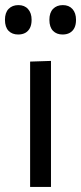

<svg xmlns="http://www.w3.org/2000/svg" viewBox="-32 -740 321 760"><path d="M87.2 0Q87.2 -55.3 87.2 -106.4Q87.2 -157.6 87.2 -218.8V-268.8Q87.2 -313.3 87.2 -351.1Q87.2 -389 87.2 -424.2Q87.2 -459.5 87.2 -496.2L169.8 -498.9Q169.8 -462.1 169.8 -426.4Q169.8 -390.7 169.8 -352.4Q169.8 -314.1 169.8 -268.8V-218.8Q169.8 -157.6 169.8 -106.4Q169.8 -55.3 169.8 0ZM215.7 -603.4Q192.1 -603.4 177.8 -618Q163.5 -632.7 163.5 -661.6Q163.5 -689.8 178 -704.8Q192.6 -719.8 216.7 -719.8Q241 -719.8 255 -704.1Q268.9 -688.4 268.9 -661.6Q268.9 -642.2 262.5 -629.4Q256 -616.6 244.1 -610Q232.3 -603.4 215.7 -603.4ZM39.8 -603.4Q16.2 -603.4 1.9 -618Q-12.4 -632.7 -12.4 -661.6Q-12.4 -689.8 2.1 -704.8Q16.7 -719.8 40.8 -719.8Q65.2 -719.8 79.1 -704.1Q93.1 -688.4 93.1 -661.6Q93.1 -642.2 86.6 -629.4Q80.1 -616.6 68.3 -610Q56.4 -603.4 39.8 -603.4Z"/></svg>

Font: Commissioner Thin
Style: Regular
Weight: 100
Designer: Kostas Bartsokas
Foundry: Kostas Bartsokas
Version: Version 1.001;gftools[0.9.23]